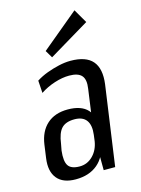

<svg xmlns="http://www.w3.org/2000/svg" viewBox="-119 -845 678 921"><g transform="rotate(-15 220.5 -384.5)"><path d="M280 -180 310 -396Q317 -441 299.5 -461Q282 -481 238 -481Q204 -481 165 -468.5Q126 -456 93 -434L89 -496Q114 -512 143.5 -523Q173 -534 204 -541Q235 -548 262 -548Q339 -548 371.5 -510Q404 -472 394 -396L338 0H281ZM141 8Q78 8 49 -27.5Q20 -63 29 -127L38 -192Q47 -256 86 -291Q125 -326 189 -326Q256 -326 287.5 -292Q319 -258 310 -193L301 -128Q292 -63 250 -27.5Q208 8 141 8ZM175 -47Q213 -47 240.5 -74.5Q268 -102 275 -145L279 -176Q285 -223 267 -247.5Q249 -272 208 -272Q165 -272 144 -250Q123 -228 116 -175L110 -143Q104 -91 118.5 -69Q133 -47 175 -47ZM384 -708 182 -587 160 -624 344 -777Z"/></g></svg>

Font: Pathway Extreme Condensed
Style: Italic
Weight: 400
Width: 3
Italic angle: -8°
Version: Version 1.001;gftools[0.9.26]